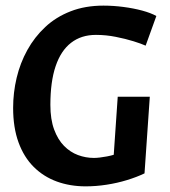

<svg xmlns="http://www.w3.org/2000/svg" viewBox="-20 -648 603 683"><path d="M284.8 14.9Q229.1 14.9 182 -2.3Q134.9 -19.5 100 -54.2Q65.1 -88.9 45.9 -141.5Q26.7 -194 26.7 -264.2Q26.7 -318.4 39.2 -371.1Q51.7 -423.8 77.3 -470.1Q102.9 -516.3 141.1 -552Q179.3 -587.7 231.2 -607.8Q283 -628 348 -628Q383 -628 419 -623.3Q455.1 -618.6 486 -610.3Q516.8 -601.9 536.2 -591.1L498.1 -485.6Q482.7 -492.6 454.7 -501.3Q426.7 -510 391.9 -516.9Q357.1 -523.9 321.2 -523.9Q269 -523.9 232.8 -495.8Q196.6 -467.8 177.9 -412.6Q159.2 -357.5 159.2 -275Q159.2 -223.5 172.5 -187.4Q185.8 -151.3 207.9 -128.9Q230.1 -106.5 257.5 -96.4Q284.9 -86.2 314.2 -86.2Q322.7 -86.2 335 -87.6Q347.3 -89 360.7 -91.6Q374.2 -94.2 384.6 -97.4L398.8 -304H512.9L494.1 -31.3Q466.3 -17.9 431.4 -7.3Q396.5 3.4 359 9.1Q321.6 14.9 284.8 14.9Z"/></svg>

Font: Ancizar Sans Thin
Style: Italic
Weight: 100
Italic angle: -4°
Designer: Cesar Puertas, Viviana Monsalve, Julian Moncada, Julian Prieto, Jose Castro, Mariel Hernandez, Felipe Aragon, Sara Alarc
Version: Version 8.100